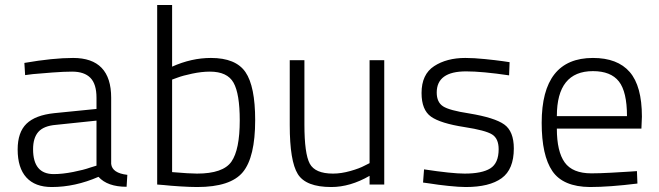

<svg xmlns="http://www.w3.org/2000/svg" viewBox="-20 -742 2651 772"><path d="M427 -349V-83Q431 -46 492 -39L489 9Q412 9 376 -31Q282 10 188 10Q121 10 86 -28.5Q51 -67 51 -141Q51 -210 86.5 -244.5Q122 -279 198 -287L368 -304V-349Q368 -404 343.5 -429Q319 -454 270 -454Q238 -454 191 -450.5Q144 -447 112 -444L81 -440L78 -489Q193 -509 274 -509Q427 -509 427 -349ZM368 -257 205 -240Q156 -236 134.5 -212Q113 -188 113 -142Q113 -42 196 -42Q231 -42 274 -50.5Q317 -59 342 -68L368 -76Z M828 -509Q928 -509 967 -452Q1006 -395 1006 -259Q1006 -110 956.5 -50Q907 10 773 10Q745 10 705 7.5Q665 5 638 2L612 0V-722H672V-474Q750 -509 828 -509ZM772 -44Q877 -44 910.5 -92Q944 -140 944 -258Q944 -365 919 -409.5Q894 -454 824 -454Q791 -454 753 -446Q715 -438 694 -430L672 -422V-50Q742 -44 772 -44Z M1466 -500H1525V0H1466V-35Q1388 10 1312 10Q1210 10 1177.5 -42Q1145 -94 1145 -239V-500H1204V-241Q1204 -124 1225.5 -84Q1247 -44 1319 -44Q1352 -44 1389 -54.5Q1426 -65 1446 -76L1466 -86Z M2029 -492 2027 -439Q1919 -455 1854 -455Q1736 -455 1736 -370Q1736 -331 1761.5 -314.5Q1787 -298 1866 -286Q1969 -269 2007.5 -241.5Q2046 -214 2046 -145Q2046 -61 1997 -25.5Q1948 10 1853 10Q1826 10 1783 5.5Q1740 1 1710 -4L1681 -8L1685 -61Q1797 -44 1848 -44Q1918 -44 1951.5 -65Q1985 -86 1985 -142Q1985 -185 1958.5 -201.5Q1932 -218 1848 -231Q1751 -246 1713 -273Q1675 -300 1675 -368Q1675 -443 1725.5 -476Q1776 -509 1851 -509Q1885 -509 1929.5 -504.5Q1974 -500 2002 -496Z M2358 -45Q2390 -45 2436 -47.5Q2482 -50 2512 -52L2541 -54L2543 -4Q2430 10 2352 10Q2244 9 2201 -54Q2158 -117 2158 -248Q2158 -509 2364 -509Q2463 -509 2512 -452.5Q2561 -396 2561 -273L2559 -225H2219Q2219 -133 2250.5 -89Q2282 -45 2358 -45ZM2219 -275H2501Q2501 -373 2468.5 -414.5Q2436 -456 2364 -456Q2219 -456 2219 -275Z"/></svg>

Font: TypoPRO Titillium Text
Style: 250 wt
Weight: 300
Designer: Accademia di Belle Arti di Urbino and others
Foundry: Accademia di Belle Arti di Urbino and others.
Version: Version 25.000